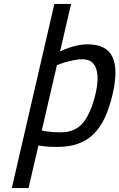

<svg xmlns="http://www.w3.org/2000/svg" viewBox="-20 -735 606 975"><path d="M288 -63Q362 -63 402 -112Q442 -161 465 -258Q484 -340 468 -387Q452 -434 398 -434Q375 -434 352.5 -429Q330 -424 311 -419Q289 -412 269 -404L192 -72Q205 -69 221 -67Q235 -65 252 -64Q269 -63 288 -63ZM424 -510Q521 -510 551 -446Q581 -382 552 -257Q535 -185 511 -134.5Q487 -84 452.5 -51.5Q418 -19 373.5 -4Q329 11 272 11Q255 11 237.5 10.5Q220 10 206 8Q189 6 175 4L125 220H40L256 -715H341L285 -474Q306 -484 329 -492Q349 -499 373.5 -504.5Q398 -510 424 -510Z"/></svg>

Font: Panefresco 500wt
Style: Italic
Weight: 700
Foundry: Campivisivi & Chank Co
Version: Version 1.000